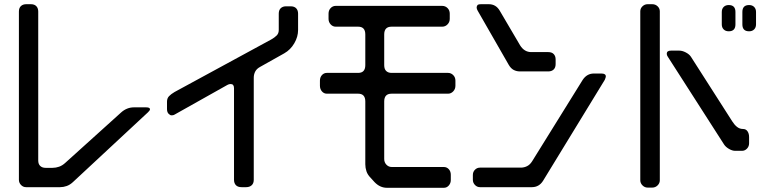

<svg xmlns="http://www.w3.org/2000/svg" viewBox="-20 -787 3680 914"><path d="M104 104H266Q282 104 297.5 98.5Q313 93 327 80L684 -252Q694 -261 694 -267Q694 -276 675 -276H618Q584 -276 557 -252L291 -12Q277 1 261.5 6.5Q246 12 230 12H197Q181 12 171.5 3Q162 -6 162 -23V-732Q162 -748 153 -757.5Q144 -767 127 -767H105Q89 -767 79.5 -758Q70 -749 70 -732V69Q70 83 80 93.5Q90 104 104 104Z M1094 69Q1094 85 1103 94.5Q1112 104 1130 104H1152Q1168 104 1178 95Q1188 86 1188 69V-417Q1188 -433 1195 -446.5Q1202 -460 1219 -469L1333 -533Q1363 -550 1381 -581Q1399 -612 1399 -644V-722Q1399 -738 1390 -747.5Q1381 -757 1363 -757H1342Q1326 -757 1316.5 -748Q1307 -739 1307 -722V-644Q1307 -628 1297 -618Q1287 -608 1271 -599L811 -349Q794 -339 784.5 -329Q775 -319 775 -303V-268Q775 -253 782.5 -245.5Q790 -238 796 -238Q799 -238 803 -238.5Q807 -239 812 -242L1063 -383Q1070 -387 1078 -387Q1094 -387 1094 -367Z M1719 -5Q1719 12 1724.5 28.5Q1730 45 1744 59L1763 80Q1789 107 1822 107H2093Q2107 107 2116.5 96Q2126 85 2126 70V45Q2126 29 2116.5 18.5Q2107 8 2093 8H1845Q1830 8 1819.5 -3Q1809 -14 1809 -30V-304Q1809 -341 1844 -341H2113Q2127 -341 2137.5 -352Q2148 -363 2148 -379V-403Q2148 -419 2137.5 -429.5Q2127 -440 2113 -440H1844Q1828 -440 1818.5 -449Q1809 -458 1809 -477V-623Q1809 -660 1844 -660H2085Q2100 -660 2110.5 -671Q2121 -682 2121 -697V-722Q2121 -738 2110.5 -748.5Q2100 -759 2085 -759H1578Q1564 -759 1554 -748.5Q1544 -738 1544 -722V-697Q1544 -682 1554 -671Q1564 -660 1578 -660H1685Q1719 -660 1719 -623V-477Q1719 -440 1685 -440H1536Q1522 -440 1512.5 -429.5Q1503 -419 1503 -403V-379Q1503 -363 1512.5 -352Q1522 -341 1536 -341H1685Q1719 -341 1719 -304Z M2402 -478Q2412 -461 2425.5 -454Q2439 -447 2455 -447H2590Q2606 -447 2615.5 -456Q2625 -465 2625 -482V-504Q2625 -520 2616 -529.5Q2607 -539 2590 -539H2509Q2476 -539 2456 -571L2359 -736Q2341 -767 2307 -767H2271Q2254 -767 2252 -761Q2249 -755 2249 -752Q2249 -744 2254 -736ZM2265 104H2512Q2546 104 2565 74L2859 -407Q2864 -419 2864 -423Q2864 -437 2843 -437H2807Q2774 -437 2754 -407L2513 -19Q2503 -3 2489 4Q2475 11 2459 11H2265Q2251 11 2241 21Q2231 31 2231 46V69Q2231 83 2241 93.5Q2251 104 2265 104Z M3546 -638Q3561 -638 3570 -647Q3579 -656 3579 -671V-730Q3579 -745 3570 -754Q3561 -763 3546 -763Q3514 -763 3514 -730V-671Q3514 -638 3546 -638ZM3449 -638Q3481 -638 3481 -671V-730Q3481 -763 3449 -763Q3434 -763 3425 -754Q3416 -745 3416 -730V-671Q3416 -656 3425 -647Q3434 -638 3449 -638ZM3063 106H3085Q3100 106 3110.5 95.5Q3121 85 3121 71V-733Q3121 -747 3110.5 -757Q3100 -767 3085 -767H3063Q3049 -767 3038.5 -757Q3028 -747 3028 -733V71Q3028 85 3038.5 95.5Q3049 106 3063 106ZM3159 -517 3427 -99Q3435 -87 3450.5 -78Q3466 -69 3480 -69H3512Q3526 -69 3536 -79.5Q3546 -90 3546 -105V-134Q3546 -151 3538.5 -162Q3531 -173 3517 -173Q3501 -173 3488.5 -183Q3476 -193 3466 -209L3269 -517Q3261 -529 3244.5 -537.5Q3228 -546 3214 -546H3174Q3154 -546 3154 -531Q3154 -524 3159 -517Z"/></svg>

Font: WDXL Lubrifont SC
Style: Regular
Weight: 400
Designer: [WDXL Lubrifont] Copyright 2020-2022 (c) NightFurySL2001, Skr-ZERO; [ZCOOL QingKe HuangYou] Copyright 2018-2022 (c) The 
Version: Version 2.001;hotconv 1.1.1;makeotfexe 2.6.0